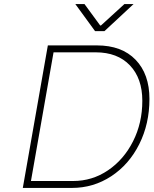

<svg xmlns="http://www.w3.org/2000/svg" viewBox="-20 -923 754 943"><path d="M215 -700H456Q578 -700 646 -629.5Q714 -559 714 -437Q714 -315 664 -215Q614 -115 526.5 -57.5Q439 0 333 0H92ZM339 -34Q433 -34 510.5 -86.5Q588 -139 633.5 -229Q679 -319 679 -428Q679 -538 618 -602Q557 -666 450 -666H243L132 -34ZM395 -903 472 -798H476L591 -903H636L493 -770H447L350 -903Z"/></svg>

Font: Be Vietnam Thin
Style: Italic
Weight: 250
Italic angle: -9°
Designer: Gabriel Lam
Foundry: TypeRant
Version: Version 3.000